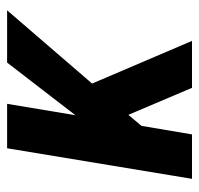

<svg xmlns="http://www.w3.org/2000/svg" viewBox="-30 -530 560 540"><g transform="rotate(-90 250.0 -260.0)"><path d="M17 0 103 -520H228L196 -328L344 -520H491L285 -281L405 0H273L197 -179L166 -142L142 0Z"/></g></svg>

Font: Iosevka SS04 Extrabold Oblique
Style: Regular
Weight: 800
Italic angle: -9°
Monospace: yes
Designer: Belleve Invis
Foundry: Belleve Invis
Version: Version 19.0.0; ttfautohint (v1.8.4)